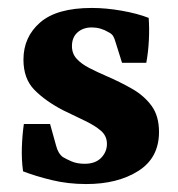

<svg xmlns="http://www.w3.org/2000/svg" viewBox="-20 -453 447 483"><path d="M38 -22Q34 -51 35 -82Q36 -113 40 -141H106L121 -87Q126 -67 138 -58Q146 -53 160 -47Q174 -41 193 -41Q220 -41 234.5 -56Q249 -71 249 -91Q249 -111 234 -124Q219 -137 194 -149Q169 -161 138 -176Q94 -199 66.5 -227Q39 -255 39 -303Q39 -360 81 -396.5Q123 -433 211 -433Q247 -433 286.5 -426Q326 -419 354 -408Q356 -382 354.5 -352Q353 -322 348 -295H287L271 -346Q268 -357 264.5 -362.5Q261 -368 253 -372Q243 -378 232.5 -381Q222 -384 211 -384Q189 -384 175 -371.5Q161 -359 161 -337Q161 -318 173 -305Q185 -292 204.5 -282Q224 -272 247 -262Q282 -247 312.5 -229.5Q343 -212 361.5 -186.5Q380 -161 380 -121Q380 -56 328 -23Q276 10 197 10Q151 10 110 0Q69 -10 38 -22Z"/></svg>

Font: Yrsa
Style: Bold
Weight: 700
Version: Version 2.004